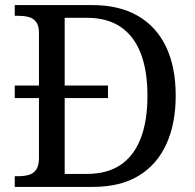

<svg xmlns="http://www.w3.org/2000/svg" viewBox="-20 -734 767 754"><path d="M38 0V-42H51Q74 -42 92.5 -47Q111 -52 122 -67.5Q133 -83 133 -114V-349H38V-398H133V-604Q133 -634 121.5 -648.5Q110 -663 91.5 -667.5Q73 -672 51 -672H38V-714H344Q447 -714 520 -672.5Q593 -631 631.5 -551.5Q670 -472 670 -358Q670 -249 633.5 -168.5Q597 -88 525 -44Q453 0 344 0ZM321 -51Q401 -51 453.5 -86.5Q506 -122 532.5 -190.5Q559 -259 559 -358Q559 -457 532.5 -525Q506 -593 453.5 -628.5Q401 -664 322 -664H234V-398H404V-349H234V-51Z"/></svg>

Font: Noto Serif Khmer
Style: Regular
Weight: 400
Designer: Danh Hong and the Monotype Design Team
Foundry: Monotype Imaging Inc.
Version: Version 2.003